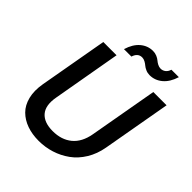

<svg xmlns="http://www.w3.org/2000/svg" viewBox="-237 -1014 1165 1165"><g transform="rotate(45 345.0 -431.5)"><path d="M66.9 -253.9 145 -694.8H258.8L181.2 -253.9Q167 -174.8 201.4 -135Q235.8 -95.2 310.1 -95.2Q384.8 -95.2 433.3 -135Q481.9 -174.8 496.1 -253.9L574.2 -694.8H688L609.9 -253.9Q598.6 -189.5 567.6 -138.9Q536.6 -88.4 492.9 -56.9Q449.2 -25.4 397.9 -9.3Q346.7 6.8 291 6.8Q235.4 6.8 189.9 -9.3Q144.5 -25.4 112.8 -56.9Q81.1 -88.4 68.4 -138.9Q55.7 -189.5 66.9 -253.9ZM264.2 -752.9Q281.7 -810.5 316.9 -840.3Q352.1 -870.1 397 -870.1Q415 -870.1 430.9 -863.3Q446.8 -856.4 456.3 -848.1Q465.8 -839.8 478.8 -833Q491.7 -826.2 504.9 -826.2Q522 -826.2 535.9 -836.7Q549.8 -847.2 556.2 -868.2H620.1Q602.1 -810.5 566.4 -780.8Q530.8 -751 485.8 -751Q467.8 -751 451.9 -758.1Q436 -765.1 426.5 -773.4Q417 -781.7 404.1 -788.8Q391.1 -795.9 377.9 -795.9Q341.3 -795.9 328.1 -752.9Z"/></g></svg>

Font: Poppins Medium
Style: Italic
Weight: 500
Italic angle: -10°
Designer: Ninad Kale (Devanagari), Jonny Pinhorn (Latin)
Foundry: Indian Type Foundry
Version: Version 3.200;PS 1.000;hotconv 16.6.54;makeotf.lib2.5.65590